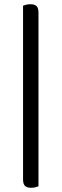

<svg xmlns="http://www.w3.org/2000/svg" viewBox="-20 -701 291 908"><path d="M162 180Q154 183 146 185Q138 187 127 187Q107 187 98 178Q89 169 89 147V-674Q97 -677 105 -679Q113 -681 124 -681Q144 -681 153 -672Q162 -663 162 -641Z"/></svg>

Font: Baloo Bhai 2
Style: Regular
Weight: 400
Designer: Supriya Tembe, Noopur Datye and Ek Type
Foundry: Ek Type
Version: Version 1.640;PS 1.000;hotconv 16.6.51;makeotf.lib2.5.65220;